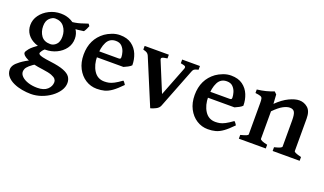

<svg xmlns="http://www.w3.org/2000/svg" viewBox="-68 -858 2530 1501"><g transform="rotate(20 1197.0 -107.5)"><path d="M469.2 49.8Q469.2 83.5 448 115.5Q426.8 147.5 391.8 172.9Q356.9 198.2 314.2 213.1Q271.5 228 228 228Q192.9 228 154.5 221.2Q116.2 214.4 83 199.2Q49.8 184.1 29.3 160.4Q8.8 136.7 8.8 103Q8.8 85.9 20 67.6Q31.2 49.3 62.5 25.9Q93.8 2.4 153.3 -28.3Q153.3 -28.3 165.3 -27.3Q177.2 -26.4 189.7 -23.2Q202.1 -20 203.6 -13.7Q160.2 12.2 140.4 30.3Q120.6 48.3 115.5 61.5Q110.4 74.7 110.4 85Q110.4 106.4 129.9 125Q149.4 143.6 183.1 154.5Q216.8 165.5 258.8 165.5Q314 165.5 342.3 139.4Q370.6 113.3 370.6 77.6Q370.6 64.9 361.3 53.2Q352.1 41.5 326.7 31.7Q301.3 22 251.5 15.6Q161.1 4.4 116.9 -16.6Q72.8 -37.6 72.8 -59.6Q72.8 -69.8 92.8 -94.5Q112.8 -119.1 166 -153.8L245.1 -161.6Q205.6 -133.8 194.6 -116.9Q183.6 -100.1 183.6 -96.2Q183.6 -90.3 190.2 -84.7Q196.8 -79.1 219.5 -73.5Q242.2 -67.9 289.6 -62Q360.4 -53.2 399.4 -37.8Q438.5 -22.5 453.9 -0.7Q469.2 21 469.2 49.8ZM478 -426.8Q474.1 -416 467 -401.4Q460 -386.7 451.7 -375.5Q426.8 -371.1 400.1 -368.7Q373.5 -366.2 334.5 -367.7L315.9 -408.7Q365.7 -412.1 405.3 -423.8Q444.8 -435.5 465.8 -443.4ZM405.3 -295.9Q405.3 -248.5 378.7 -212.6Q352.1 -176.8 309.3 -156.5Q266.6 -136.2 217.3 -136.2Q167 -136.2 127 -153.8Q86.9 -171.4 64 -203.4Q41 -235.4 41 -277.8Q41 -323.2 68.4 -360.8Q95.7 -398.4 140.4 -420.9Q185.1 -443.4 236.3 -443.4Q284.7 -443.4 323 -423.1Q361.3 -402.8 383.3 -369.4Q405.3 -335.9 405.3 -295.9ZM308.1 -277.3Q308.1 -324.2 282.2 -358.2Q256.3 -392.1 207.5 -392.1Q184.6 -392.1 161.4 -370.1Q138.2 -348.1 138.2 -304.2Q138.2 -257.3 162.4 -223.9Q186.5 -190.4 238.3 -190.4Q265.1 -190.4 286.6 -211.9Q308.1 -233.4 308.1 -277.3Z M898.4 -254.4Q890.6 -245.1 871.3 -234.6Q852.1 -224.1 837.4 -218.3H564L564.5 -268.1H778.8Q789.1 -268.1 792.7 -271.5Q796.4 -274.9 796.4 -284.7Q796.4 -302.7 789.1 -327.4Q781.7 -352.1 763.7 -370.8Q745.6 -389.6 712.9 -389.6Q662.1 -389.6 639.2 -344.7Q616.2 -299.8 616.2 -227.1Q616.2 -156.2 647 -108.2Q677.7 -60.1 734.9 -60.1Q753.9 -60.1 772.2 -63.7Q790.5 -67.4 814.2 -79.6Q837.9 -91.8 873.5 -117.7Q879.4 -114.3 886.7 -104Q894 -93.8 896 -89.8Q854 -46.4 823 -24.2Q792 -2 762.9 5.9Q733.9 13.7 698.7 13.7Q647.5 13.7 605 -13.4Q562.5 -40.5 537.1 -89.4Q511.7 -138.2 511.7 -203.1Q511.7 -332 607.4 -401.9Q630.9 -418.5 663.3 -430.9Q695.8 -443.4 728.5 -443.4Q788.6 -443.4 825.9 -416Q863.3 -388.7 880.9 -345.5Q898.4 -302.2 898.4 -254.4Z M1397 -398.9Q1369.6 -392.1 1362.1 -386.2Q1354.5 -380.4 1349.6 -367.2L1220.2 -35.6Q1211.9 -15.1 1188.2 -3.2Q1164.6 8.8 1144.5 13.7L985.4 -367.2Q980 -379.4 970 -386.5Q960 -393.6 937 -398.9V-429.7H1138.2V-398.9Q1103 -394 1094.5 -387.9Q1085.9 -381.8 1092.3 -367.2L1193.4 -122.6L1288.6 -367.2Q1293.9 -381.3 1287.4 -387.5Q1280.8 -393.6 1249 -398.9V-429.7H1397Z M1822.3 -254.4Q1814.5 -245.1 1795.2 -234.6Q1775.9 -224.1 1761.2 -218.3H1487.8L1488.3 -268.1H1702.6Q1712.9 -268.1 1716.6 -271.5Q1720.2 -274.9 1720.2 -284.7Q1720.2 -302.7 1712.9 -327.4Q1705.6 -352.1 1687.5 -370.8Q1669.4 -389.6 1636.7 -389.6Q1585.9 -389.6 1563 -344.7Q1540 -299.8 1540 -227.1Q1540 -156.2 1570.8 -108.2Q1601.6 -60.1 1658.7 -60.1Q1677.7 -60.1 1696 -63.7Q1714.4 -67.4 1738 -79.6Q1761.7 -91.8 1797.4 -117.7Q1803.2 -114.3 1810.5 -104Q1817.9 -93.8 1819.8 -89.8Q1777.8 -46.4 1746.8 -24.2Q1715.8 -2 1686.8 5.9Q1657.7 13.7 1622.6 13.7Q1571.3 13.7 1528.8 -13.4Q1486.3 -40.5 1460.9 -89.4Q1435.5 -138.2 1435.5 -203.1Q1435.5 -332 1531.2 -401.9Q1554.7 -418.5 1587.2 -430.9Q1619.6 -443.4 1652.3 -443.4Q1712.4 -443.4 1749.8 -416Q1787.1 -388.7 1804.7 -345.5Q1822.3 -302.2 1822.3 -254.4Z M2158.2 0V-31.2Q2191.4 -39.6 2205.6 -46.1Q2219.7 -52.7 2219.7 -59.1V-275.9Q2219.7 -327.6 2208.5 -345.9Q2197.3 -364.3 2169.4 -364.3Q2146.5 -364.3 2115.2 -347.9Q2084 -331.5 2040 -287.1V-59.1Q2040 -43.9 2101.1 -31.2V0H1877V-31.2Q1907.2 -39.1 1922.9 -45.2Q1938.5 -51.3 1938.5 -59.1V-320.3Q1938.5 -344.2 1935.5 -355.7Q1932.6 -367.2 1919.9 -371.8Q1907.2 -376.5 1877 -379.9V-409.2Q1918 -414.1 1950.2 -422.4Q1982.4 -430.7 2014.2 -443.4L2033.2 -424.8L2038.1 -348.1Q2088.4 -397.5 2136.5 -420.4Q2184.6 -443.4 2220.2 -443.4Q2259.8 -443.4 2290.5 -417.2Q2321.3 -391.1 2321.3 -328.6V-59.1Q2321.3 -52.7 2334 -46.6Q2346.7 -40.5 2382.8 -31.2V0Z"/></g></svg>

Font: Namdhinggo SemiBold
Style: Regular
Weight: 600
Designer: Victor Gaultney
Foundry: SIL International
Version: Version 3.001